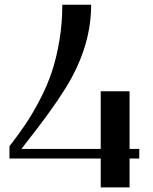

<svg xmlns="http://www.w3.org/2000/svg" viewBox="-20 -812 665 832"><path d="M21 -178.2Q62 -231 92.3 -276.4Q122.6 -321.8 153.8 -381.8Q185.1 -441.9 204.8 -501.2Q224.6 -560.5 237.3 -635.5Q250 -710.4 250 -791.5H375Q375 -630.4 289.6 -473.6Q242.7 -387.7 139.2 -252.4Q127.9 -237.8 105 -208.5Q83.5 -180.7 72.8 -166.5H416.5V-416.5H541.5V-166.5H583.5V-125H541.5V0H416.5V-125H21Z"/></svg>

Font: Resagnicto
Style: Bold
Weight: 700
Version: Version 0.9991